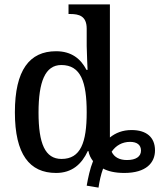

<svg xmlns="http://www.w3.org/2000/svg" viewBox="-20 -780 728 877"><path d="M376 68 430 77C434 49 441 16 451 -10C473 2 505 10 548 10C648 10 688 -37 688 -93C688 -154 648 -186 581 -186C540 -186 508 -173 482 -152V-760H293V-716H301C341 -716 376 -707 376 -649V-570C376 -543 380 -468 380 -461H375C349 -511 307 -546 236 -546C115 -546 48 -460 48 -267C48 -75 115 10 236 10C309 10 353 -30 381 -90H384C387 -72 395 -57 405 -44C391 -10 382 34 376 68ZM261 -54C186 -54 156 -124 156 -266C156 -406 186 -483 260 -483C349 -483 376 -406 376 -267C376 -128 348 -54 261 -54ZM560 -49C527 -49 502 -61 490 -87C509 -115 538 -132 574 -132C606 -132 624 -118 624 -92C624 -65 601 -49 560 -49Z"/></svg>

Font: Noto Serif SemiCondensed Medium
Style: Regular
Weight: 500
Width: 4
Designer: Monotype Design Team
Foundry: Monotype Imaging Inc.
Version: Version 2.014